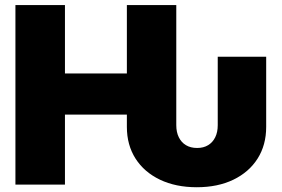

<svg xmlns="http://www.w3.org/2000/svg" viewBox="-20 -748 1144 778"><path d="M777.3 10.7Q692.4 10.7 628.4 -19.8Q564.5 -50.3 529.3 -105.2Q494.1 -160.2 494.1 -233.9V-283.7H243.2V0H42.5V-727.5H243.2V-450.2H494.1V-727.5H694.3V-240.7Q694.3 -212.4 704.6 -191.7Q714.8 -170.9 733.6 -159.7Q752.4 -148.4 778.8 -148.4Q804.7 -148.4 823.2 -159.7Q841.8 -170.9 852.1 -191.7Q862.3 -212.4 862.3 -240.7V-518.1H1058.6V-233.9Q1058.6 -160.2 1023.7 -105.2Q988.8 -50.3 925.5 -19.8Q862.3 10.7 777.3 10.7Z"/></svg>

Font: Inter 24pt Black
Style: Regular
Weight: 900
Designer: Rasmus Andersson
Foundry: rsms
Version: Version 4.001;git-66647c0bb